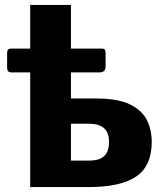

<svg xmlns="http://www.w3.org/2000/svg" viewBox="-20 -762 669 782"><path d="M103 0V-742H269V-361H368Q461 -361 510 -336.5Q559 -312 578.5 -272.5Q598 -233 598 -184Q598 -86 534.5 -43Q471 0 340 0ZM269 -108H344Q385 -108 404.5 -126.5Q424 -145 424 -184Q424 -222 403.5 -240Q383 -258 345 -258H269ZM410 -548V-490Q410 -467 384 -467H29Q17 -467 13 -472Q9 -477 9 -487V-546Q9 -564 23 -564H396Q410 -564 410 -548Z"/></svg>

Font: Libre Franklin ExtraBold
Style: Regular
Weight: 800
Designer: Pablo Impallari, Rodrigo Fuenzalida, Nhung Nguyen
Foundry: Impallari Type
Version: Version 3.000